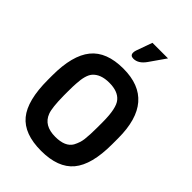

<svg xmlns="http://www.w3.org/2000/svg" viewBox="-275 -1074 1194 1194"><g transform="rotate(45 322.0 -476.5)"><path d="M605 -389V-335Q605 -156 537.5 -75Q470 6 321 6Q172 6 105.5 -74.5Q39 -155 39 -337V-375Q39 -551 106.5 -634.5Q174 -718 322 -718Q605 -718 605 -389ZM466 -341V-389Q466 -514 432 -553Q398 -594 322 -594Q246 -594 210 -552Q184 -521 180 -444Q178 -419 178 -375V-338Q179 -232 194 -193Q222 -118 322 -118Q409 -118 438 -168Q457 -204 461 -238Q466 -281 466 -341ZM473 -959 399 -853Q365 -805 322 -805Q294 -805 294 -831Q294 -841 298 -853L336 -959Z"/></g></svg>

Font: Viga
Style: Regular
Weight: 400
Designer: Oscar Yáñez
Foundry: Fontstage
Version: Version 1.001